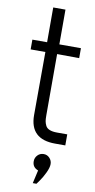

<svg xmlns="http://www.w3.org/2000/svg" viewBox="-107 -794 535 1078"><g transform="rotate(10 160.5 -254.5)"><path d="M248 1Q104 1 104 -136.2L105 -496.1H21V-551.8H105V-750H174.8V-551.8H297.9V-495.1L171.9 -496.1V-146Q171.9 -126 173.8 -114Q175.8 -102.1 182.4 -88.6Q189 -75.2 205.6 -68.6Q222.2 -62 248 -62H306.2V1ZM180.2 166Q147 153.8 147 119.1Q147 99.1 160.9 84.5Q174.8 69.8 195.8 69.8Q215.8 69.8 229.5 84.5Q243.2 99.1 243.2 119.1Q243.2 139.2 228.5 169.7Q213.9 200.2 199.2 220.2L184.1 241.2H163.1Z"/></g></svg>

Font: Oakes Grotesk
Style: Light
Weight: 300
Designer: Samuel Oakes
Foundry: Samuel Oakes
Version: Version 1.0 | wf-rip DC20170320